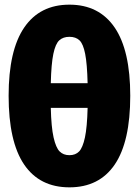

<svg xmlns="http://www.w3.org/2000/svg" viewBox="-20 -784 596 824"><path d="M539 -373Q539 -176 472.5 -78Q406 20 278 20Q150 20 83.5 -78Q17 -176 17 -373Q17 -568 84 -666Q151 -764 278 -764Q405 -764 472 -666Q539 -568 539 -373ZM198 -427H356Q354 -510 345.5 -553Q337 -596 321 -611Q305 -626 278 -626Q251 -626 234.5 -611Q218 -596 209 -553Q200 -510 198 -427ZM356 -321H198Q200 -238 210 -194Q220 -150 236 -134Q252 -118 278 -118Q304 -118 319.5 -134Q335 -150 344.5 -194Q354 -238 356 -321Z"/></svg>

Font: FiraGO Heavy
Style: Regular
Weight: 900
Designer: bBox Type
Foundry: bBox Type GmbH
Version: Version 1.001